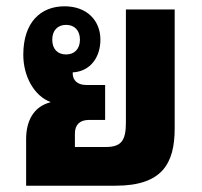

<svg xmlns="http://www.w3.org/2000/svg" viewBox="-20 -590 641 610"><path d="M63 0H347C494 0 535 -69 535 -182V-560H380V-200C380 -142 364 -123 316 -123H218V-166C218 -193 233 -209 263 -209H314V-320H254C225 -320 211 -336 211 -357V-360C267 -363 299 -408 299 -464C299 -524 257 -570 185 -570C109 -570 54 -519 54 -416C54 -348 88 -286 140 -266V-265C86 -251 63 -205 63 -148ZM190 -417C163 -417 146 -434 146 -464C146 -493 163 -511 190 -511C217 -511 234 -493 234 -464C234 -435 217 -417 190 -417Z"/></svg>

Font: Noto Sans Thai Looped SemiCondensed ExtraBold
Style: Regular
Weight: 800
Width: 4
Designer: Sasikarn Vongin, Ben Mitchell
Foundry: The Fontpad Ltd
Version: Version 1.001